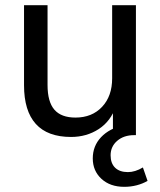

<svg xmlns="http://www.w3.org/2000/svg" viewBox="-20 -523 621 743"><path d="M506 0H499Q459 0 433.5 22Q408 44 408 78Q408 109 425.5 126Q443 143 475 143Q503 143 533 125L551 177Q532 188 509 194Q486 200 461 200Q406 200 372.5 169Q339 138 339 90Q339 42 371 8Q403 -26 460 -39L441 0H417V-108L429 -113Q409 -54 362 -23.5Q315 7 255 7Q164 7 118.5 -43.5Q73 -94 73 -193V-503H164V-194Q164 -129 190.5 -98.5Q217 -68 272 -68Q336 -68 375 -109.5Q414 -151 414 -220V-503H506Z"/></svg>

Font: Muli Medium
Style: Regular
Weight: 500
Designer: Vernon Adams
Foundry: Vernon Adams
Version: Version 2.100; ttfautohint (v1.8.1.43-b0c9)